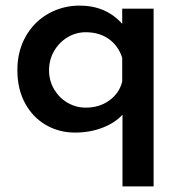

<svg xmlns="http://www.w3.org/2000/svg" viewBox="-20 -462 645 685"><path d="M528 -431V203H417V-53Q391 -24 346 -6.5Q301 11 247 11Q191 11 144 -16Q97 -43 69.5 -93.5Q42 -144 42 -212Q42 -280 72 -332.5Q102 -385 153 -413.5Q204 -442 264 -442Q358 -442 416 -377V-431ZM416 -256Q402 -299 368 -323Q334 -347 286 -347Q251 -347 221 -329Q191 -311 173 -280Q155 -249 155 -211Q155 -174 173 -143.5Q191 -113 221 -95.5Q251 -78 286 -78Q335 -78 370.5 -104Q406 -130 416 -171Z"/></svg>

Font: Josefin Sans SemiBold
Style: Regular
Weight: 600
Designer: Santiago Orozco
Foundry: Typemade
Version: Version 2.000